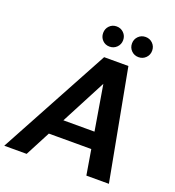

<svg xmlns="http://www.w3.org/2000/svg" viewBox="-179 -1021 1044 1145"><g transform="rotate(20 343.0 -449.0)"><path d="M-22 0 357 -700H511L642 0H499L407 -549L120 0ZM110 -159 164 -263H534L550 -159ZM365 -770Q338 -770 320 -788.5Q302 -807 302 -834Q302 -861 320 -879.5Q338 -898 365 -898Q392 -898 410.5 -879.5Q429 -861 429 -834Q429 -807 410.5 -788.5Q392 -770 365 -770ZM549 -770Q522 -770 503.5 -788.5Q485 -807 485 -834Q485 -861 503.5 -879.5Q522 -898 549 -898Q576 -898 594.5 -879.5Q613 -861 613 -834Q613 -807 594.5 -788.5Q576 -770 549 -770Z"/></g></svg>

Font: DM Sans 16pt
Style: Bold Italic
Weight: 700
Italic angle: -10°
Version: Version 4.004;gftools[0.9.30]